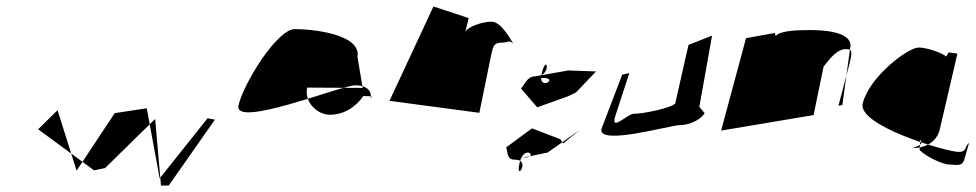

<svg xmlns="http://www.w3.org/2000/svg" viewBox="-20 -678 3018 594"><path d="M98 -278 271 -151 305 -158 460 -310 478 -104H502L645 -308L622 -312L474 -126L434 -343L335 -328L217 -150L158 -337Z M718 -353C735 -423 838 -588 892 -588C949 -588 1098 -572 1086 -502L1102 -406L930 -407C921 -357 966 -323 1000 -323C1062 -323 1096 -369 1104 -381L1130 -380C1118 -350 1151 -414 1079 -414C1035 -414 699 -278 718 -353Z M1185 -366 1463 -329 1500 -510C1505 -530 1506 -546 1530 -546C1555 -546 1553 -556 1568 -543C1554 -567 1527 -611 1501 -611C1473 -611 1423 -595 1419 -577L1430 -622L1321 -658Z M1592 -404 1642 -346 1737 -380 1762 -392 1824 -457 1738 -460 1636 -442C1645 -430 1631 -437 1659 -437C1713 -437 1642 -393 1656 -451C1672 -517 1688 -442 1638 -442C1612 -442 1608 -424 1592 -404ZM1546 -222 1626 -281 1714 -247 1722 -234 1774 -276 1674 -206 1572 -185C1587 -197 1569 -190 1597 -190C1651 -190 1602 -234 1588 -176C1572 -110 1624 -184 1574 -184C1548 -184 1552 -202 1546 -222Z M1841 -280C1827 -225 2054 -291 2084 -291C2116 -291 2150 -310 2160 -328L2143 -348V-344L2183 -568L2110 -539L2069 -358C2057 -344 1971 -326 1941 -326C1921 -326 1872 -272 1882 -314L1927 -452L1905 -447Z M2211 -274 2497 -322 2528 -472C2540 -486 2566 -526 2596 -526C2616 -526 2618 -522 2608 -480L2574 -351L2586 -353L2610 -528C2624 -583 2516 -585 2486 -585C2454 -585 2390 -584 2380 -566L2377 -576L2288 -560Z M2649 -358C2669 -440 2789 -531 2822 -531C2849 -531 2898 -513 2907 -503L2915 -516L2942 -512L2887 -276C2877 -236 2838 -220 2807 -220C2789 -220 2844 -224 2827 -246L2825 -214C2843 -194 2897 -169 2917 -169C2937 -169 2957 -160 2964 -187L2978 -236C2963 -224 2972 -208 2946 -208C2909 -208 2632 -289 2649 -358Z"/></svg>

Font: Interstorm
Style: Obl
Weight: 400
Version: Version 0.7